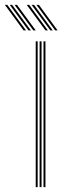

<svg xmlns="http://www.w3.org/2000/svg" viewBox="-85 -770 269 790"><path d="M94 0V-600H102V0ZM62 0V-600H70V0ZM78 0V-600H86V0ZM52 -645 -25 -750H-15L62 -645ZM12 -645 -65 -750H-55L22 -645ZM32 -645 -45 -750H-35L42 -645ZM142 -645 65 -750H75L152 -645ZM102 -645 25 -750H35L112 -645ZM122 -645 45 -750H55L132 -645Z"/></svg>

Font: Big Shoulders Inline Text Thin
Style: Regular
Weight: 100
Designer: Patric King
Foundry: XO Type Co
Version: Version 2.002